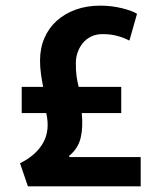

<svg xmlns="http://www.w3.org/2000/svg" viewBox="-20 -661 566 681"><path d="M79 0 51 -82Q108 -110 133 -154.5Q158 -199 144 -260H57V-353H133Q129 -373 125.5 -397Q122 -421 122 -446Q122 -490 137.5 -526Q153 -562 181.5 -587.5Q210 -613 249 -627Q288 -641 336 -641Q375 -641 412 -632Q449 -623 466 -612L439 -517Q420 -527 396.5 -533.5Q373 -540 344 -540Q321 -540 303.5 -531.5Q286 -523 274 -508.5Q262 -494 255.5 -475.5Q249 -457 249 -437Q249 -409 251.5 -391Q254 -373 259 -353H410V-260H270Q275 -209 266 -171.5Q257 -134 225 -108L226 -104H479V0Z"/></svg>

Font: Ek Mukta
Style: Bold
Weight: 700
Designer: Girish Dalvi and Yashodeep Gholap
Foundry: Ek Type
Version: Version 2.538;PS 1.002;hotconv 16.6.51;makeotf.lib2.5.65220;